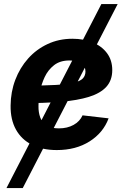

<svg xmlns="http://www.w3.org/2000/svg" viewBox="-20 -748 626 972"><path d="M12.7 204.1 493.2 -727.5H575.7L95.2 204.1ZM267.6 11.7Q194.8 11.7 141.8 -14.9Q88.9 -41.5 60.8 -92Q32.7 -142.6 33.7 -213.4Q34.2 -282.7 57.4 -343.8Q80.6 -404.8 122.3 -451.7Q164.1 -498.5 221.2 -525.1Q278.3 -551.8 346.7 -551.8Q404.3 -551.8 450 -533Q495.6 -514.2 522 -478.5Q548.3 -442.9 548.3 -393.1Q548.3 -341.8 518.6 -308.8Q488.8 -275.9 430.7 -257.8Q372.6 -239.7 287.8 -232.7Q203.1 -225.6 92.8 -225.6L107.9 -314.5Q201.7 -314.5 261.2 -317.9Q320.8 -321.3 353.8 -329.3Q386.7 -337.4 399.7 -351.3Q412.6 -365.2 412.6 -386.2Q412.6 -412.1 391.1 -427Q369.6 -441.9 331.5 -441.9Q284.2 -441.9 253.7 -418Q223.1 -394 206.1 -357.7Q189 -321.3 181.9 -281.7Q174.8 -242.2 174.8 -210.9Q174.3 -179.2 183.6 -153.6Q192.9 -127.9 215.6 -113Q238.3 -98.1 278.3 -98.1Q320.8 -98.1 352.5 -115.7Q384.3 -133.3 397.9 -164.1L529.8 -148.9Q502.9 -76.2 433.6 -32.2Q364.3 11.7 267.6 11.7Z"/></svg>

Font: Inter 16pt
Style: Bold Italic
Weight: 700
Italic angle: -9.3988°
Version: Version 4.001;git-66647c0bb